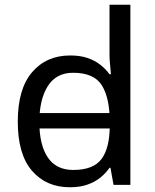

<svg xmlns="http://www.w3.org/2000/svg" viewBox="-20 -780 655 810"><path d="M104 -238V-303H480V-238ZM275 10Q175 10 115 -59.5Q55 -129 55 -267Q55 -405 115.5 -475.5Q176 -546 276 -546Q318 -546 349 -535.5Q380 -525 403 -507Q426 -489 442 -467H448Q447 -480 444.5 -505.5Q442 -531 442 -546V-760H530V0H459L446 -72H442Q426 -49 403 -30.5Q380 -12 348.5 -1Q317 10 275 10ZM289 -63Q374 -63 408.5 -109.5Q443 -156 443 -250V-266Q443 -366 410 -419.5Q377 -473 288 -473Q217 -473 181.5 -416.5Q146 -360 146 -265Q146 -169 181.5 -116Q217 -63 289 -63Z"/></svg>

Font: hexgurmukhi15
Style: Book
Weight: 400
Designer: Jelle Bosma - Monotype Design Team
Foundry: Monotype Imaging Inc.
Version: Version 2.003